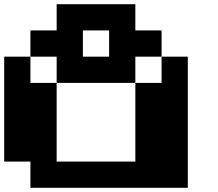

<svg xmlns="http://www.w3.org/2000/svg" viewBox="-20 -1020 1040 915"><path d="M250 -937.5V-1000H437.5H625V-937.5V-875H687.5H750V-812.5V-750H812.5H875V-437.5V-125H500H125V-187.5V-250H62.5H0V-500V-750H62.5H125V-812.5V-875H187.5H250ZM500 -812.5V-875H437.5H375V-812.5V-750H437.5H500ZM250 -687.5V-750H187.5H125V-687.5V-625H187.5H250V-437.5V-250H437.5H625V-437.5V-625H687.5H750V-687.5V-750H687.5H625V-687.5V-625H437.5H250Z"/></svg>

Font: Press Start 2P
Style: Regular
Weight: 500
Monospace: yes
Version: Version 2.14